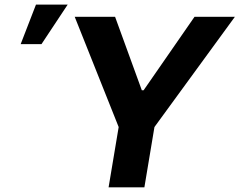

<svg xmlns="http://www.w3.org/2000/svg" viewBox="-20 -799 1022 819"><path d="M298.7 -727.3H470.9L584.9 -414.1H592.7L809.7 -727.3H981.9L638.8 -257.1L595.9 0H443.2L486.2 -257.1ZM68.2 -610.8 133.5 -779.5H268.8L157 -610.8Z"/></svg>

Font: Inter P
Style: Bold Italic
Weight: 700
Italic angle: 9.39999°
Designer: Rasmus Andersson
Foundry: rsms
Version: Version 3.018;git-588b23468